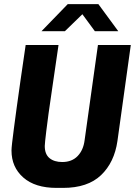

<svg xmlns="http://www.w3.org/2000/svg" viewBox="-20 -905 657 935"><path d="M255 10Q151 10 93.5 -40.5Q36 -91 36 -172Q36 -183 39 -209.5Q42 -236 47.5 -278Q53 -320 61 -379Q69 -438 80 -514.5Q91 -591 105 -686H265Q248 -569 236 -487.5Q224 -406 216.5 -352.5Q209 -299 205.5 -267.5Q202 -236 200 -219.5Q198 -203 198 -194Q198 -154 221 -135Q244 -116 283 -116Q330 -116 358 -145Q386 -174 392 -222L457 -686H617L552 -219Q537 -114 472 -52Q407 10 287 10ZM182 -753 310 -885H459L556 -753H442L367 -855H401L296 -753Z"/></svg>

Font: Chivo Mono
Style: Bold Italic
Weight: 700
Italic angle: -8.05°
Monospace: yes
Version: Version 1.008